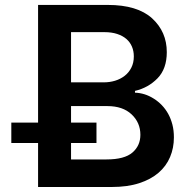

<svg xmlns="http://www.w3.org/2000/svg" viewBox="-20 -747 758 767"><path d="M25.2 -175.8V-257.1H132.1V-727.3H410.5Q528.8 -727.3 587.7 -673.7Q646.3 -620 646.3 -538.7Q646.3 -472.3 609.4 -434.3Q572.4 -396.3 519.2 -383.9V-376.8Q538.7 -376.1 557.2 -370.4Q575.6 -364.7 593.8 -353.3Q611.5 -342.3 626.4 -326.9Q641.3 -311.4 652 -292.1Q662.6 -272.7 668.7 -249.3Q674.7 -225.9 674.7 -198.2Q674.7 -155.9 659.4 -119.7Q644.2 -83.5 613.3 -56.8Q582.4 -30.2 535.7 -15.1Q489 0 426.5 0H132.1V-175.8ZM263.8 -618.6V-418H394.2Q418 -418 439.6 -424.5Q461.3 -431.1 478 -444.1Q494.7 -457 504.6 -476.6Q514.6 -496.1 514.6 -521.7Q514.6 -543 507.1 -560.7Q499.6 -578.5 484.9 -591.3Q470.2 -604 448.2 -611.3Q426.1 -618.6 397 -618.6ZM263.8 -175.8V-110.1H405.5Q477.3 -110.1 509.2 -137.8Q540.8 -165.1 540.8 -208.5Q540.8 -257.1 505.7 -290.1Q470.5 -323.2 409.1 -323.2H263.8V-257.1H365.4V-175.8Z"/></svg>

Font: Inter P Semi Bold
Style: Regular
Weight: 600
Designer: Rasmus Andersson
Foundry: rsms
Version: Version 3.018;git-588b23468